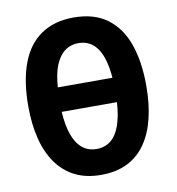

<svg xmlns="http://www.w3.org/2000/svg" viewBox="-82 -799 814 883"><g transform="rotate(-10 325.0 -357.5)"><path d="M595 -358Q595 -274 578.5 -206Q562 -138 528 -89.5Q494 -41 442.5 -15.5Q391 10 320 10Q250 10 198.5 -16Q147 -42 112.5 -90.5Q78 -139 61 -207Q44 -275 44 -359Q44 -476 74.5 -558Q105 -640 167 -682.5Q229 -725 320 -725Q415 -725 476 -680Q537 -635 566 -553Q595 -471 595 -358ZM320 -111Q359 -111 386.5 -133Q414 -155 429.5 -199Q445 -243 449 -307H191Q195 -243 210.5 -199.5Q226 -156 253.5 -133.5Q281 -111 320 -111ZM321 -605Q284 -605 256.5 -584Q229 -563 213 -522.5Q197 -482 193 -421H448Q441 -512 409.5 -558.5Q378 -605 321 -605Z"/></g></svg>

Font: Noto Sans Display Condensed
Style: Bold
Weight: 700
Width: 3
Designer: Monotype Design Team
Foundry: Monotype Imaging Inc.
Version: Version 2.003